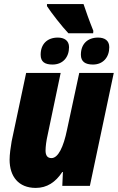

<svg xmlns="http://www.w3.org/2000/svg" viewBox="-20 -910 577 940"><path d="M315 -747H436L437 -759C416 -811 400 -857 389 -890H210V-880C229 -850 285 -778 315 -747ZM237 -594C288 -594 318 -630 318 -679C318 -712 294 -726 263 -726C212 -726 179 -695 179 -642C179 -607 200 -594 237 -594ZM435 -594C485 -594 515 -630 515 -679C515 -712 492 -726 460 -726C409 -726 376 -695 376 -642C376 -608 398 -594 435 -594ZM155 10C210 10 252 -18 285 -68H288L285 0H420L537 -553H368L308 -274C291 -191 265 -136 232 -136C212 -136 203 -149 203 -173C203 -193 207 -222 213 -248L277 -553H108L37 -218C32 -188 27 -155 27 -128C27 -47 70 10 155 10Z"/></svg>

Font: Noto Sans Condensed Black
Style: Italic
Weight: 900
Width: 3
Italic angle: -12°
Designer: Monotype Design Team
Foundry: Monotype Imaging Inc.
Version: Version 2.013